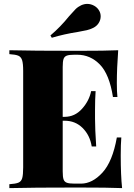

<svg xmlns="http://www.w3.org/2000/svg" viewBox="-20 -966 690 986"><path d="M607 0Q539 -3 378 -3Q144 -3 28 0V-20Q60 -22 74.5 -28Q89 -34 94 -51Q99 -68 99 -106V-602Q99 -640 93.5 -657Q88 -674 74 -680Q60 -686 28 -688V-708Q144 -705 378 -705Q525 -705 587 -708Q580 -614 580 -540Q580 -494 583 -468H560Q542 -584 493 -634.5Q444 -685 376 -685H363Q336 -685 323.5 -680.5Q311 -676 306.5 -663.5Q302 -651 302 -622V-366H312Q364 -366 401 -407Q438 -448 448 -498H471Q468 -456 468 -404V-356Q468 -305 474 -214H451Q442 -271 404.5 -308.5Q367 -346 312 -346H302V-86Q302 -57 306.5 -44.5Q311 -32 323.5 -27.5Q336 -23 363 -23H396Q454 -23 506 -79.5Q558 -136 580 -260H603Q600 -224 600 -168Q600 -66 607 0ZM428 -946Q447 -946 464.5 -936Q482 -926 491 -908Q497 -896 497 -882Q497 -864 487 -848Q477 -832 459 -823Q443 -815 426 -811Q409 -807 380 -802Q309 -791 246 -772L239 -784Q291 -828 335 -883Q356 -907 368 -919Q380 -931 397 -939Q413 -946 428 -946Z"/></svg>

Font: Playfair Display SC Black
Style: Regular
Weight: 900
Designer: Claus Eggers Sørensen
Foundry: Claus Eggers Sørensen
Version: Version 1.200; ttfautohint (v1.6)